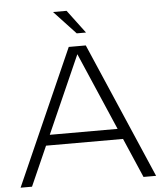

<svg xmlns="http://www.w3.org/2000/svg" viewBox="-59 -937 832 988"><g transform="rotate(-5 357.0 -443.0)"><path d="M412 -766 322 -886H252L364 -766ZM7 0H66L156.3 -204H554L642 0H707L405 -700H317ZM357.8 -658.8 530.7 -258H180.3Z"/></g></svg>

Font: Resamitz
Style: Regular
Weight: 500
Designer: gluk
Foundry: gluk
Version: Version 0.047